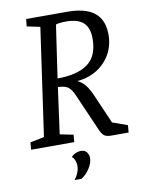

<svg xmlns="http://www.w3.org/2000/svg" viewBox="-92 -710 708 960"><g transform="rotate(-10 262.5 -230.5)"><path d="M20 0 23 -37 94 -51 172 -597 105 -611 109 -648H319Q380 -648 420.5 -631.5Q461 -615 481 -582Q501 -549 501 -501Q501 -446 476.5 -402Q452 -358 408.5 -330.5Q365 -303 307 -298Q330 -287 346 -267.5Q362 -248 378 -211L442 -64L518 -37L515 0H426Q403 0 391.5 -8.5Q380 -17 370 -40L288 -228Q274 -261 256.5 -273Q239 -285 206 -285L174 -51L242 -37L239 0ZM212 -328Q312 -328 365.5 -366.5Q419 -405 419 -494Q419 -549 391 -575Q363 -601 303 -601Q282 -601 269 -599Q256 -597 251 -595ZM207 187Q219 173 226.5 154.5Q234 136 234 119Q234 106 229.5 93.5Q225 81 214 71Q226 59 239 54Q252 49 262 49Q284 49 293.5 62.5Q303 76 303 91Q303 116 285.5 143.5Q268 171 243 187Z"/></g></svg>

Font: Faustina
Style: Italic
Weight: 400
Italic angle: -8°
Designer: Alfonso Garcia
Foundry: http://www.omnibus-type.com
Version: Version 1.200